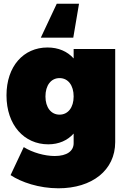

<svg xmlns="http://www.w3.org/2000/svg" viewBox="-20 -811 694 1035"><path d="M406 -791H286L200 -608H375ZM377 -547V-496C343 -534 295 -555 236 -555C107 -555 15 -454 15 -297C15 -136 111 -33 240 -33C297 -33 344 -54 377 -91V-39C377 3 341 30 275 30C222 30 156 12 108 -18L37 133C94 171 190 204 295 204C476 204 601 107 601 -45V-547ZM301 -193C255 -193 225 -232 225 -291C225 -351 255 -390 301 -390C347 -390 377 -351 377 -291C377 -232 347 -193 301 -193Z"/></svg>

Font: Montserrat-Arabic Black
Style: Regular
Weight: 900
Designer: Mohamed Gaber
Foundry: Kief Type Foundry
Version: Version 5.008;PS 005.008;hotconv 1.0.88;makeotf.lib2.5.64775